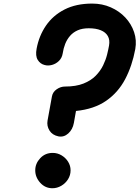

<svg xmlns="http://www.w3.org/2000/svg" viewBox="-20 -1008 760 1046"><path d="M222.5 -654Q199 -660 185.5 -681.8Q172 -703.5 179.5 -743Q192.5 -813 230.5 -868.5Q268.5 -924 331.5 -956.2Q394.5 -988.5 482.5 -988.5Q537 -988.5 583.5 -968Q630 -947.5 662.8 -912.5Q695.5 -877.5 710.5 -833Q725.5 -788.5 717 -740.5Q700 -649 661.8 -576.5Q623.5 -504 558.2 -458.8Q493 -413.5 394 -403.5L382.5 -338.5Q376 -302.5 352 -281Q328 -259.5 298.5 -265Q265 -272 249.5 -297Q234 -322 239 -351L263 -483Q267.5 -507 289 -521.8Q310.5 -536.5 334 -536.5Q394 -536.5 434.8 -552.8Q475.5 -569 501.2 -595.2Q527 -621.5 541.8 -652Q556.5 -682.5 563.5 -711Q570.5 -739.5 574 -759.5Q579.5 -790.5 567.5 -811.5Q555.5 -832.5 529 -843.2Q502.5 -854 463.5 -854Q428.5 -854 403.5 -843Q378.5 -832 361.8 -812.8Q345 -793.5 335.2 -768.8Q325.5 -744 321.5 -716.5Q317.5 -692 301 -676Q284.5 -660 263 -654.2Q241.5 -648.5 222.5 -654ZM172 -80Q172 -117 199 -146Q226 -175 267 -175Q293 -175 315.2 -161.8Q337.5 -148.5 351 -127Q364.5 -105.5 364.5 -80Q364.5 -53.5 350.5 -31.2Q336.5 -9 313.8 4.2Q291 17.5 265.5 17.5Q226 17.5 199 -12.5Q172 -42.5 172 -80Z"/></svg>

Font: Edu QLD Hand
Style: Regular
Weight: 400
Designer: Tina and Corey Anderson, Eben Sorkin
Foundry: Sorkin Type Co.
Version: Version 2.000